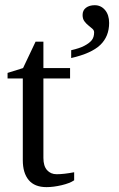

<svg xmlns="http://www.w3.org/2000/svg" viewBox="-20 -727 467 756"><path d="M163.1 9.8Q116.2 9.8 93 -18.1Q69.8 -45.9 69.8 -96.2V-418H9.8V-439.9L70.8 -459L120.1 -563H150.9V-459H255.9V-418H150.9V-105Q150.9 -73.2 165.3 -57.1Q179.7 -41 203.1 -41Q231.4 -41 272 -48.8V-17.1Q254.9 -5.4 222.7 2.2Q190.4 9.8 163.1 9.8ZM409.7 -636.7Q409.7 -583.5 374.8 -550Q339.8 -516.6 260.3 -498.5V-529.3Q293 -536.6 312.5 -546.9Q332 -557.1 341.3 -568.8Q350.6 -580.6 350.6 -599.6Q350.6 -607.9 343.5 -614Q336.4 -620.1 327.9 -627Q319.3 -633.8 312.3 -643.3Q305.2 -652.8 305.2 -668Q305.2 -686.5 318.6 -696.5Q332 -706.5 353 -706.5Q377.4 -706.5 393.6 -687.5Q409.7 -668.5 409.7 -636.7Z"/></svg>

Font: Liberation Serif
Style: Regular
Weight: 400
Designer: Steve Matteson
Foundry: Ascender Corporation
Version: Version 2.1.5